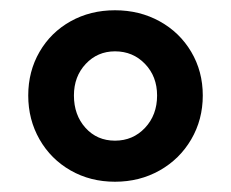

<svg xmlns="http://www.w3.org/2000/svg" viewBox="-20 -537 450 374"><path d="M375 -351Q375 -304 352.5 -265.5Q330 -227 291 -205Q252 -183 204 -183Q156 -183 117.5 -205Q79 -227 57 -265.5Q35 -304 35 -351Q35 -398 57 -436Q79 -474 117.5 -495.5Q156 -517 204 -517Q252 -517 291 -495.5Q330 -474 352.5 -436Q375 -398 375 -351ZM286 -351Q286 -388 262.5 -412.5Q239 -437 204 -437Q170 -437 147 -412.5Q124 -388 124 -351Q124 -313 146.5 -288Q169 -263 204 -263Q239 -263 262.5 -288Q286 -313 286 -351Z"/></svg>

Font: Akshar
Style: Regular
Weight: 400
Designer: Tall Chai
Foundry: Tall Chai
Version: Version 1.000